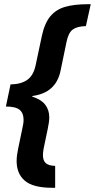

<svg xmlns="http://www.w3.org/2000/svg" viewBox="-20 -734 451 912"><path d="M228 158Q137 158 98 124.5Q59 91 59 31Q59 17 61 2Q63 -13 66 -27L87 -128Q89 -137 90.5 -146.5Q92 -156 92 -165Q92 -197 73 -212.5Q54 -228 8 -228L30 -333Q81 -334 110 -355Q139 -376 149 -423L179 -564Q192 -624 219 -656.5Q246 -689 289.5 -701.5Q333 -714 397 -714H411L388 -610Q347 -609 326 -594Q305 -579 296 -535L267 -395Q256 -345 223.5 -315.5Q191 -286 134 -278L133 -275Q175 -262 194.5 -237Q214 -212 214 -177Q214 -155 207 -123L187 -27Q184 -9 184 3Q184 29 197.5 41Q211 53 242 54V158Z"/></svg>

Font: Noto Sans Condensed
Style: Bold Italic
Weight: 700
Width: 3
Italic angle: -12°
Designer: Monotype Design Team
Foundry: Monotype Imaging Inc.
Version: Version 2.013; ttfautohint (v1.8.4.7-5d5b)